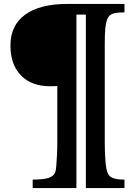

<svg xmlns="http://www.w3.org/2000/svg" viewBox="-20 -790 699 975"><path d="M512 -568V-68Q512 -12 515.5 29Q519 70 526 86Q532 105 552 113.5Q572 122 612 122V165H416V-716H368V165H146V122Q202 122 228 113Q254 104 261 83Q264 74 266 50.5Q268 27 269.5 -4.5Q271 -36 271 -68V-353Q263 -353 255 -352.5Q247 -352 235 -352Q140 -352 86.5 -407Q33 -462 33 -559Q33 -661 107.5 -715.5Q182 -770 322 -770H612V-727Q568 -727 550 -719.5Q532 -712 524 -691Q518 -675 515 -648.5Q512 -622 512 -568Z"/></svg>

Font: Libre Baskerville
Style: Bold
Weight: 700
Designer: Pablo Impallari, Rodrigo Fuenzalida
Foundry: Pablo Impallari, Rodrigo Fuenzalida
Version: Version 1.051; ttfautohint (v1.8.4.7-5d5b)